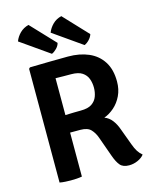

<svg xmlns="http://www.w3.org/2000/svg" viewBox="-134 -1009 877 1105"><g transform="rotate(-15 304.0 -457.0)"><path d="M553 -476.5Q553 -429.5 535.2 -392.5Q517.5 -355.5 489 -330.5Q460.5 -305.5 428.5 -294Q455 -284.5 473.2 -260.8Q491.5 -237 502.5 -205.5L539.5 -105.5Q549 -79 560.2 -61.5Q571.5 -44 586.5 -32Q573.5 -14.5 548.2 -3.2Q523 8 496.5 8Q460 8 443 -12Q426 -32 412 -71.5L369.5 -190.5Q359 -220.5 339.5 -241.2Q320 -262 277 -262H161.5V-364Q182 -365 210.8 -366.2Q239.5 -367.5 266.5 -368Q293.5 -368.5 308 -368.5Q351.5 -368.5 374.5 -384.2Q397.5 -400 406.5 -424.8Q415.5 -449.5 415.5 -476.5Q415.5 -505 406.5 -529.5Q397.5 -554 374.5 -569.5Q351.5 -585 308 -585Q290 -585 265 -585.2Q240 -585.5 216 -586V0Q200 3 181.8 4Q163.5 5 149 5Q136.5 5 117.5 4Q98.5 3 83 0V-677.5L90 -684.5Q150 -685.5 206.8 -686.8Q263.5 -688 317.5 -688Q387 -688 440 -665Q493 -642 523 -595Q553 -548 553 -476.5ZM145 -922.5 280 -779.5Q276 -762.5 261.5 -747.8Q247 -733 232.5 -727L62 -846.5Q71.5 -872.5 93 -893.8Q114.5 -915 145 -922.5ZM340.5 -922.5 475 -779.5Q470.5 -763.5 456.2 -748.2Q442 -733 427 -727L256.5 -846.5Q266.5 -872.5 287.8 -893.8Q309 -915 340.5 -922.5Z"/></g></svg>

Font: Signika SemiBold
Style: Regular
Weight: 600
Designer: Anna Giedry
Foundry: Anna Giedry
Version: Version 2.001